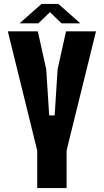

<svg xmlns="http://www.w3.org/2000/svg" viewBox="-20 -960 530 980"><path d="M170 0V-191L159 -236L20 -800H173L216 -606L231 -371H259L274 -606L317 -800H470L331 -237L320 -191V0ZM80 -841 192 -940H278L390 -841H294L235 -898L176 -841Z"/></svg>

Font: Big Shoulders Display Black
Style: Regular
Weight: 900
Designer: Patric King
Foundry: XO Type Co
Version: Version 1.000; ttfautohint (v1.8.2)